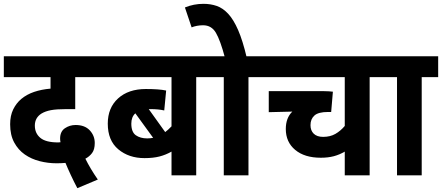

<svg xmlns="http://www.w3.org/2000/svg" viewBox="-20 -916 2309 1003"><path d="M384 67Q366 33 349.5 -2.5Q333 -38 322 -65Q300 -63 275 -63Q231 -63 187.5 -74Q144 -85 109.5 -109Q75 -133 54 -172Q33 -211 33 -267Q33 -312 49 -344.5Q65 -377 91 -399Q120 -423 158.5 -436Q197 -449 244 -453V-513H0V-622H524V-513H373V-346H326Q275 -346 246 -340.5Q217 -335 197 -323Q162 -301 162 -260Q162 -220 190.5 -196Q219 -172 284 -172Q290 -172 296 -173Q294 -184 294 -192Q294 -229 319 -246Q344 -263 375 -263Q423 -263 449 -235Q475 -207 475 -169Q475 -135 461 -116.5Q447 -98 426 -87Q451 -36 491 22Z M1090 -513H1005V0H876V-124Q846 -107 813 -98.5Q780 -90 735 -90Q653 -90 598 -136Q543 -182 543 -270Q543 -353 597 -402Q651 -451 742 -451Q812 -451 848 -443L838 -339Q807 -346 767 -346Q762 -346 757 -346L843 -226Q859 -238 876 -256V-513H510V-622H1090ZM666 -270Q666 -226 689.5 -209.5Q713 -193 749 -193Q765 -193 780 -196L687 -324Q666 -305 666 -270Z M1278 -513V0H1149V-513H1077V-622H1364V-513ZM1155 -615Q1131 -705 1108 -744.5Q1085 -784 1041 -784Q1024 -784 1008.5 -781Q993 -778 981 -773L946 -877Q992 -896 1043 -896Q1080 -896 1112 -885Q1144 -874 1172 -844Q1200 -814 1224 -759Q1248 -704 1269 -615Z M1996 -513H1911V0H1781V-124Q1754 -108 1724 -100Q1694 -92 1656 -92Q1571 -92 1522 -133Q1473 -174 1473 -242Q1473 -300 1507 -333L1384 -330V-440H1666Q1682 -440 1697.5 -439Q1713 -438 1719 -437L1710 -331H1693Q1643 -331 1622.5 -312.5Q1602 -294 1602 -262Q1602 -234 1619 -217.5Q1636 -201 1668 -201Q1705 -201 1732 -216.5Q1759 -232 1781 -258V-513H1350V-622H1996Z M2183 -513V0H2054V-513H1982V-622H2269V-513Z"/></svg>

Font: Noto Sans SemiCondensed
Style: Bold
Weight: 700
Width: 4
Designer: Monotype Design Team
Foundry: Monotype Imaging Inc.
Version: Version 2.013; ttfautohint (v1.8.4.7-5d5b)